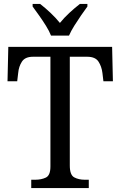

<svg xmlns="http://www.w3.org/2000/svg" viewBox="-20 -951 609 971"><path d="M138 0V-42H158Q189 -42 212 -53Q235 -64 235 -109V-664H147Q107 -664 91 -639.5Q75 -615 72 -582L67 -540H18L22 -714H547L551 -540H503L498 -582Q494 -615 478 -639.5Q462 -664 421 -664H333V-114Q333 -66 355.5 -54Q378 -42 409 -42H429V0ZM238 -771Q229 -794 212.5 -820.5Q196 -847 177.5 -873Q159 -899 145 -918V-931H183Q209 -911 235.5 -886Q262 -861 283 -835Q304 -861 331 -886Q358 -911 384 -931H422V-918Q408 -899 390 -873Q372 -847 355.5 -820.5Q339 -794 329 -771Z"/></svg>

Font: Noto Serif Tamil SemiCondensed
Style: Regular
Weight: 400
Width: 4
Designer: Indian Type Foundry, Tom Grace, and the Monotype Design Team
Foundry: Monotype Imaging Inc.
Version: Version 2.004; ttfautohint (v1.8.4.7-5d5b)